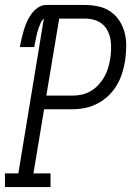

<svg xmlns="http://www.w3.org/2000/svg" viewBox="-32 -755 552 775"><path d="M-12 0V-55H42L145 -680Q137 -673 132.5 -663Q128 -653 124.5 -643.5Q121 -634 118.5 -624Q116 -614 114 -604.5Q112 -595 110 -585Q108 -575 106 -565H48Q51 -582 55 -599Q59 -616 64 -633Q69 -650 76.5 -667Q84 -684 95 -699Q106 -714 121.5 -724.5Q137 -735 155 -735H310Q338 -735 365.5 -729Q393 -723 414.5 -708Q436 -693 450.5 -670.5Q465 -648 471.5 -621.5Q478 -595 477.5 -566.5Q477 -538 473 -510Q469 -485 461 -459.5Q453 -434 439 -410.5Q425 -387 405 -368Q385 -349 360.5 -336.5Q336 -324 310.5 -319Q285 -314 259 -314H146L103 -55H172V0ZM259 -369Q278 -369 297 -373Q316 -377 333.5 -387Q351 -397 365 -412Q379 -427 389 -444.5Q399 -462 404.5 -481Q410 -500 413 -519Q416 -538 416.5 -557.5Q417 -577 414 -595.5Q411 -614 402.5 -630.5Q394 -647 380 -658.5Q366 -670 347.5 -675Q329 -680 310 -680H207L155 -369Z"/></svg>

Font: Iosevka Slab Light Oblique
Style: Regular
Weight: 300
Italic angle: -9°
Monospace: yes
Designer: Belleve Invis
Foundry: Belleve Invis
Version: Version 11.1.1; ttfautohint (v1.8.3)